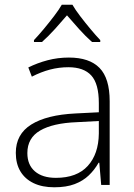

<svg xmlns="http://www.w3.org/2000/svg" viewBox="-20 -784 568 814"><path d="M272 -540Q359 -540 402 -496Q445 -452 445 -355V0H409L401 -94H398Q381 -64 356.5 -40.5Q332 -17 296.5 -3.5Q261 10 210 10Q159 10 122.5 -7.5Q86 -25 66.5 -57.5Q47 -90 47 -136Q47 -215 112.5 -256Q178 -297 300 -303L399 -308V-347Q399 -429 367 -464Q335 -499 270 -499Q230 -499 192 -489Q154 -479 115 -459L100 -498Q138 -517 181.5 -528.5Q225 -540 272 -540ZM305 -266Q204 -262 150 -230.5Q96 -199 96 -135Q96 -85 128 -57.5Q160 -30 217 -30Q306 -30 352 -80.5Q398 -131 399 -218V-271ZM287 -764Q299 -743 320 -715.5Q341 -688 363.5 -661Q386 -634 405 -614V-606H370Q343 -630 315 -661Q287 -692 264 -719Q241 -692 213 -661Q185 -630 158 -606H124V-614Q143 -634 165.5 -661Q188 -688 209 -715.5Q230 -743 242 -764Z"/></svg>

Font: Noto Sans Oriya ExtraLight
Style: Regular
Weight: 250
Version: Version 2.003